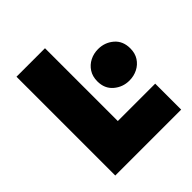

<svg xmlns="http://www.w3.org/2000/svg" viewBox="-191 -831 962 962"><g transform="rotate(-45 290.0 -350.0)"><path d="M76.5 0V-700H278.5V-184H543.5V0ZM463.5 -286Q416.5 -286 381.5 -315.8Q346.5 -345.5 346.5 -397Q346.5 -432 362.8 -457Q379 -482 405.5 -495.5Q432 -509 463.5 -509Q511 -509 545.8 -479.2Q580.5 -449.5 580.5 -397Q580.5 -362.5 564.5 -337.8Q548.5 -313 521.8 -299.5Q495 -286 463.5 -286Z"/></g></svg>

Font: Geologica Thin Roman Black
Style: Regular
Weight: 900
Version: Version 1.010;gftools[0.9.28]